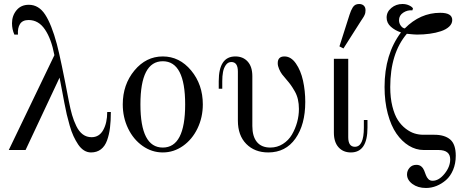

<svg xmlns="http://www.w3.org/2000/svg" viewBox="-20 -750 2325 960"><path d="M23.9 0 252 -474.1Q236.8 -555.2 204.8 -602.5Q172.9 -649.9 123 -649.9Q92.8 -649.9 80.1 -630.1Q67.4 -610.4 69.8 -577.1H51.8Q40 -603.5 40 -633.8Q40 -671.4 62.5 -698.7Q85 -726.1 124 -726.1Q173.8 -726.1 205.8 -677Q237.8 -627.9 264.2 -529.8Q284.7 -452.1 324.2 -244.1Q332 -204.1 340.3 -175.3Q348.6 -146.5 361.8 -119.4Q375 -92.3 394 -78.1Q413.1 -64 438 -64Q476.1 -64 496.1 -99.9Q516.1 -135.7 516.1 -189.9H534.2Q534.2 -145.5 530 -111.6Q525.9 -77.6 515.4 -48.3Q504.9 -19 484.6 -3.4Q464.4 12.2 435.1 12.2Q416.5 12.2 400.1 2Q383.8 -8.3 370.8 -27.6Q357.9 -46.9 347.4 -69.6Q336.9 -92.3 328.4 -122.3Q319.8 -152.3 313.7 -178.2Q307.6 -204.1 301.8 -235.8Q299.8 -246.6 291 -293.2Q282.2 -339.8 277.8 -361.8L107.9 0Z M905.8 -228Q905.8 -443.8 793.9 -443.8Q682.1 -443.8 682.1 -228Q682.1 -12.2 793.9 -12.2Q905.8 -12.2 905.8 -228ZM994.1 -228Q994.1 -163.1 967.5 -107.9Q940.9 -52.7 894.8 -20.3Q848.6 12.2 793.9 12.2Q739.3 12.2 693.1 -20.3Q647 -52.7 620.4 -107.9Q593.8 -163.1 593.8 -228Q593.8 -327.1 652.1 -397.5Q710.4 -467.8 793.9 -467.8Q877.4 -467.8 935.8 -397.5Q994.1 -327.1 994.1 -228Z M1091.3 -306.2H1073.7V-344.2Q1073.7 -467.8 1156.7 -467.8Q1195.3 -467.8 1218.5 -442.1Q1241.7 -416.5 1241.7 -369.1V-120.1Q1241.7 -67.9 1264.6 -40Q1287.6 -12.2 1331.5 -12.2Q1366.2 -12.2 1394.5 -30.3Q1422.9 -48.3 1439.7 -77.1Q1456.5 -106 1465.6 -138.9Q1474.6 -171.9 1474.6 -205.1Q1474.6 -231 1469.5 -253.2Q1464.4 -275.4 1453.1 -294.7Q1441.9 -314 1433.8 -325.2Q1425.8 -336.4 1410.6 -354Q1397.9 -368.2 1390.1 -378.7Q1382.3 -389.2 1375.5 -404.8Q1368.7 -420.4 1368.7 -434.1Q1368.7 -467.8 1402.3 -467.8Q1435.1 -467.8 1459.5 -432.6Q1483.9 -397.5 1495.1 -346.7Q1506.3 -295.9 1506.3 -240.2Q1506.3 -127 1457.3 -57.4Q1408.2 12.2 1321.3 12.2Q1253.4 12.2 1211.4 -30.3Q1169.4 -72.8 1169.4 -147V-392.1Q1169.4 -439.9 1136.7 -439.9Q1119.6 -439.9 1109.1 -424.8Q1098.6 -409.7 1095 -389.6Q1091.3 -369.6 1091.3 -344.2Z M1649.4 -456.1H1721.2V-64Q1721.2 -16.1 1754.4 -16.1Q1799.3 -16.1 1799.3 -111.8V-149.9H1817.4V-111.8Q1817.4 12.2 1734.4 12.2Q1695.8 12.2 1672.6 -13.7Q1649.4 -39.6 1649.4 -86.9ZM1677.2 -518.1 1727.5 -675.8Q1731.9 -689 1734.9 -696Q1737.8 -703.1 1743.4 -712.4Q1749 -721.7 1756.8 -725.8Q1764.6 -730 1775.4 -730Q1790.5 -730 1799.1 -721.7Q1807.6 -713.4 1807.6 -699.2Q1807.6 -692.4 1806.6 -686.8Q1805.7 -681.2 1803 -675.3Q1800.3 -669.4 1798.6 -666.5Q1796.9 -663.6 1792 -656.2Q1787.1 -648.9 1785.2 -646L1697.3 -507.8Z M2042 -698.2Q2017.6 -700.7 1996.3 -686.8Q1975.1 -672.9 1975.1 -648.9Q1975.1 -633.8 1983.9 -621.6Q1992.7 -609.4 2003.9 -607.9Q2081.1 -686 2181.2 -686Q2241.2 -686 2241.2 -649.9Q2241.2 -631.3 2225.8 -616.9Q2210.4 -602.5 2184.8 -594Q2159.2 -585.4 2128.7 -581.3Q2098.1 -577.1 2064.9 -577.1Q2052.2 -577.1 2014.2 -581.1Q1931.2 -483.4 1931.2 -314.9Q1931.2 -260.7 1941.9 -218Q1952.6 -175.3 1969.5 -149.4Q1986.3 -123.5 2008.8 -106.4Q2031.2 -89.4 2052.7 -82.8Q2074.2 -76.2 2096.2 -76.2H2151.9Q2203.1 -76.2 2231 -52.5Q2258.8 -28.8 2258.8 28.8Q2258.8 67.9 2245.4 99.6Q2231.9 131.3 2210 150.4Q2188 169.4 2162.4 179.7Q2136.7 189.9 2109.9 189.9Q2069.3 189.9 2042.2 169.9Q2015.1 149.9 2015.1 122.1Q2015.1 103.5 2027.8 88.9Q2040.5 74.2 2062 74.2Q2077.1 74.2 2086.7 82.5Q2096.2 90.8 2100.8 102.5Q2105.5 114.3 2109.6 125.7Q2113.8 137.2 2121.8 145.5Q2129.9 153.8 2143.1 153.8Q2174.3 153.8 2202.6 118.9Q2231 84 2231 46.9Q2231 0 2171.9 0H2098.1Q2059.6 0 2024.4 -21.5Q1989.3 -43 1962.2 -82Q1935.1 -121.1 1918.9 -181.6Q1902.8 -242.2 1902.8 -314.9Q1902.8 -479 1984.9 -587.9Q1955.1 -597.7 1934.1 -616.5Q1913.1 -635.3 1913.1 -662.1Q1913.1 -690.9 1936.8 -710.4Q1960.4 -730 1992.2 -730Q2010.7 -730 2025.4 -723.1Q2040 -716.3 2044.9 -708Z"/></svg>

Font: Flanker Steampunk
Style: Regular
Weight: 400
Designer: Alexey Kryukov, Leonardo Di Lena
Foundry: Alexey Kryukov, Leonardo Di Lena
Version: 1.210